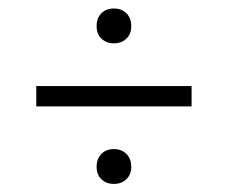

<svg xmlns="http://www.w3.org/2000/svg" viewBox="-20 -612 550 463"><path d="M254.5 -507.5Q236.5 -507.5 224.8 -518.8Q213 -530 213 -549Q213 -568.5 224.5 -580Q236 -591.5 254.5 -591.5Q273 -591.5 284.8 -580Q296.5 -568.5 296.5 -549Q296.5 -530 284.8 -518.8Q273 -507.5 254.5 -507.5ZM67.5 -355.5V-404.5H442V-355.5ZM254.5 -168.5Q236.5 -168.5 224.8 -179.5Q213 -190.5 213 -210Q213 -229 224.5 -240.8Q236 -252.5 254.5 -252.5Q273 -252.5 284.8 -240.8Q296.5 -229 296.5 -210Q296.5 -191 284.8 -179.8Q273 -168.5 254.5 -168.5Z"/></svg>

Font: Encode Sans Condensed Condensed Light
Style: Regular
Weight: 300
Width: 3
Designer: Multiple Designers
Foundry: Impallari Type
Version: Version 3.000; ttfautohint (v1.8.3) -l 8 -r 50 -G 200 -x 14 